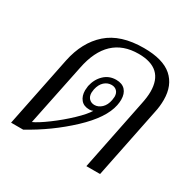

<svg xmlns="http://www.w3.org/2000/svg" viewBox="-130 -695 827 826"><g transform="rotate(30 283.0 -282.0)"><path d="M95 -350Q116 -451 180 -507.5Q244 -564 359 -564Q454 -564 499 -524.5Q544 -485 544 -413Q544 -381 537 -350L466 0H398L469 -351Q477 -388 477 -415Q477 -531 352 -531Q198 -531 163 -353L100 -47Q125 -58 169 -90.5Q213 -123 252 -160Q291 -197 305 -221Q297 -217 287 -217Q259 -217 244.5 -234.5Q230 -252 230 -280Q230 -286 232 -302Q240 -339 264.5 -362.5Q289 -386 324 -386Q354 -386 369.5 -369Q385 -352 385 -322Q385 -309 382 -294Q368 -224 280.5 -142Q193 -60 84 0H24ZM352 -302Q354 -314 354 -319Q354 -337 344 -347Q334 -357 318 -357Q298 -357 282.5 -343Q267 -329 261 -302Q259 -290 259 -285Q259 -266 269.5 -255.5Q280 -245 296 -245Q315 -245 331 -260Q347 -275 352 -302Z"/></g></svg>

Font: Trirong Light
Style: Italic
Weight: 300
Italic angle: -12°
Designer: Katatrad Team
Foundry: CadsonDemak
Version: Version 1.001